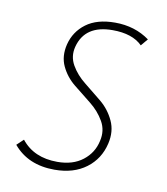

<svg xmlns="http://www.w3.org/2000/svg" viewBox="-57 -461 448 514"><g transform="rotate(10 167.5 -204.0)"><path d="M124 4Q52 4 12 -44L30 -61Q64 -18 128 -18Q170 -18 197 -39Q224 -60 231 -93Q238 -122 224 -146.5Q210 -171 186.5 -189.5Q163 -208 139.5 -227Q116 -246 103.5 -272.5Q91 -299 99 -332Q108 -368 137.5 -390Q167 -412 216 -412Q270 -412 310 -383L294 -364Q267 -391 213 -391Q138 -391 122 -330Q115 -303 128.5 -279.5Q142 -256 165.5 -237.5Q189 -219 212.5 -199.5Q236 -180 249 -152Q262 -124 254 -90Q244 -47 210 -21.5Q176 4 124 4Z"/></g></svg>

Font: EauTestText Extralight
Style: Italic
Weight: 250
Italic angle: -12°
Designer: Christian Thalmann (Catharsis Fonts)
Version: Version 0.001;PS 000.001;hotconv 1.0.88;makeotf.lib2.5.64775